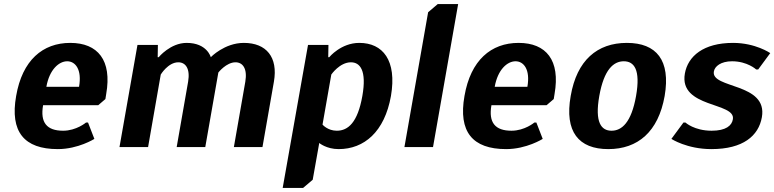

<svg xmlns="http://www.w3.org/2000/svg" viewBox="-20 -720 3791 940"><path d="M309 -420C349 -420 382 -380 367 -295H207C222 -380 269 -420 309 -420ZM263 10C363 10 442 -40 442 -40L411 -120H401C401 -120 354 -80 289 -80C209 -80 176 -120 191 -205H461L496 -235L500 -260C529 -425 459 -510 324 -510C189 -510 89 -425 59 -250C28 -75 98 10 263 10Z M1012 -440C1012 -440 994 -510 894 -510C814 -510 757 -440 757 -440H752L753 -500H653L565 0H705L767 -355C767 -355 803 -415 853 -415C888 -415 912 -385 901 -320L845 0H985L1049 -365C1049 -365 1088 -415 1133 -415C1168 -415 1192 -385 1181 -320L1125 0H1265L1321 -320C1342 -440 1284 -510 1174 -510C1079 -510 1012 -440 1012 -440Z M1602 -355C1602 -355 1643 -415 1698 -415C1743 -415 1776 -375 1754 -250C1731 -120 1684 -80 1629 -80C1584 -80 1559 -110 1559 -110ZM1364 200H1464L1511 160L1543 -20C1543 -20 1578 10 1638 10C1763 10 1863 -75 1894 -250C1924 -425 1854 -510 1739 -510C1649 -510 1592 -440 1592 -440H1587L1588 -500H1488Z M1960 0H2100L2223 -700H2123L2076 -660Z M2504 -420C2544 -420 2577 -380 2562 -295H2402C2417 -380 2464 -420 2504 -420ZM2458 10C2558 10 2637 -40 2637 -40L2606 -120H2596C2596 -120 2549 -80 2484 -80C2404 -80 2371 -120 2386 -205H2656L2691 -235L2695 -260C2724 -425 2654 -510 2519 -510C2384 -510 2284 -425 2254 -250C2223 -75 2293 10 2458 10Z M3094 -250C3071 -120 3024 -80 2974 -80C2924 -80 2891 -120 2914 -250C2937 -380 2984 -420 3034 -420C3084 -420 3117 -380 3094 -250ZM3234 -250C3264 -425 3194 -510 3049 -510C2904 -510 2804 -425 2774 -250C2743 -75 2813 10 2958 10C3103 10 3203 -75 3234 -250Z M3569 -510C3424 -510 3348 -445 3333 -360C3303 -190 3583 -221 3568 -136C3563 -105 3534 -80 3464 -80C3379 -80 3336 -120 3336 -120H3326L3267 -40C3267 -40 3343 10 3463 10C3618 10 3694 -55 3710 -146C3740 -316 3460 -285 3475 -370C3479 -395 3509 -420 3564 -420C3639 -420 3682 -380 3682 -380H3692L3751 -460C3751 -460 3679 -510 3569 -510Z"/></svg>

Font: Scada
Style: Bold Italic
Weight: 700
Designer: Jovanny Lemonad
Foundry: Jovanny Lemonad
Version: Version 3.005